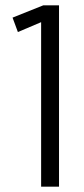

<svg xmlns="http://www.w3.org/2000/svg" viewBox="-20 -699 315 719"><path d="M47 -579 27 -633 142 -679H201V0H134V-616Z"/></svg>

Font: Pavanam
Style: Regular
Weight: 400
Designer: Tharique Azeez
Foundry: Tharique Azeez
Version: Version 1.86; ttfautohint (v1.3) -l 8 -r 50 -G 200 -x 14 -D 